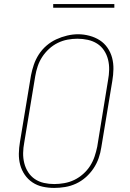

<svg xmlns="http://www.w3.org/2000/svg" viewBox="-20 -914 640 942"><path d="M246 8Q217 8 189.5 2Q162 -4 139.5 -19Q117 -34 101.5 -56.5Q86 -79 79 -105.5Q72 -132 72.5 -160.5Q73 -189 78 -218L132 -544Q137 -570 146 -596.5Q155 -623 170.5 -647Q186 -671 208 -690Q230 -709 256 -721Q282 -733 309.5 -739.5Q337 -746 363 -746Q391 -746 419 -738.5Q447 -731 469.5 -716.5Q492 -702 507.5 -679.5Q523 -657 530 -630.5Q537 -604 536.5 -575Q536 -546 531 -517L477 -191Q473 -164 464 -138Q455 -112 439 -88Q423 -64 401 -44.5Q379 -25 353 -13Q327 -1 299.5 3.5Q272 8 246 8ZM246 -11Q270 -11 295.5 -15.5Q321 -20 344 -31Q367 -42 387.5 -60Q408 -78 422 -100Q436 -122 444 -146Q452 -170 457 -194L510 -520Q515 -546 515.5 -572Q516 -598 510 -622Q504 -646 490.5 -666.5Q477 -687 456.5 -700Q436 -713 411 -718.5Q386 -724 360 -724Q336 -724 311.5 -719.5Q287 -715 263.5 -703.5Q240 -692 220.5 -674Q201 -656 187 -634.5Q173 -613 165 -589Q157 -565 153 -541L99 -215Q94 -189 93.5 -163.5Q93 -138 99 -114Q105 -90 118 -69.5Q131 -49 151 -35.5Q171 -22 195.5 -16.5Q220 -11 246 -11ZM241 -876V-894H541V-876Z"/></svg>

Font: Iosevka Etoile Thin Oblique
Style: Regular
Weight: 100
Italic angle: -9°
Designer: Belleve Invis
Foundry: Belleve Invis
Version: Version 15.5.2; ttfautohint (v1.8.4)